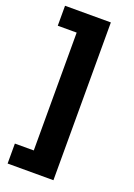

<svg xmlns="http://www.w3.org/2000/svg" viewBox="-166 -768 708 1012"><g transform="rotate(20 188.5 -262.5)"><path d="M15 180V68H121V-593H15V-705H272V180Z"/></g></svg>

Font: Nunito Sans ExtraBold
Style: Regular
Weight: 800
Designer: Vernon Adams
Foundry: Vernon Adams
Version: Version 3.101; ttfautohint (v1.8.4.7-5d5b);gftools[0.9.27]